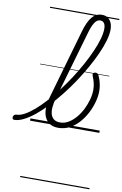

<svg xmlns="http://www.w3.org/2000/svg" viewBox="-304 -1097 1067 1676"><g transform="rotate(10 229.5 -259.5)"><path d="M-138 17Q-149 17 -152.5 9.5Q-156 2 -154.5 -7Q-153 -16 -145.5 -23.5Q-138 -31 -126 -31Q-94 -31 -54 -53Q-14 -75 30.5 -113.5Q75 -152 121.5 -203.5Q168 -255 214 -315.5Q260 -376 302 -440.5Q344 -505 379.5 -570Q415 -635 442 -696Q469 -757 484 -810Q499 -863 499 -903Q499 -914 507 -920Q515 -926 526 -926Q537 -926 545.5 -920Q554 -914 554 -903Q554 -861 538 -805.5Q522 -750 493 -685.5Q464 -621 425.5 -552.5Q387 -484 341.5 -415.5Q296 -347 245.5 -283.5Q195 -220 144 -165.5Q93 -111 42.5 -70Q-8 -29 -54 -6Q-100 17 -138 17ZM252 19Q209 19 179.5 1.5Q150 -16 134 -48.5Q118 -81 117.5 -125.5Q117 -170 132 -225L310 -845Q336 -936 371.5 -977.5Q407 -1019 459 -1019Q489 -1019 510 -1005Q531 -991 542.5 -965Q554 -939 554 -903Q554 -891 545.5 -884.5Q537 -878 526 -878Q515 -878 507 -884.5Q499 -891 499 -903Q499 -924 493.5 -938.5Q488 -953 478 -960.5Q468 -968 453 -968Q434 -968 418.5 -954.5Q403 -941 389 -911.5Q375 -882 362 -834L187 -228Q175 -186 172 -150Q169 -114 177 -87.5Q185 -61 205 -45.5Q225 -30 260 -30Q300 -30 335.5 -51.5Q371 -73 400.5 -108Q430 -143 451.5 -186.5Q473 -230 485 -275Q497 -320 497 -359Q497 -394 489.5 -423Q482 -452 471 -478Q467 -489 468.5 -496.5Q470 -504 476.5 -508Q483 -512 492 -512Q503 -512 510.5 -505.5Q518 -499 523 -484Q531 -467 537 -446.5Q543 -426 546.5 -404Q550 -382 550 -358Q550 -314 536.5 -263Q523 -212 497.5 -162.5Q472 -113 435.5 -71.5Q399 -30 352.5 -5.5Q306 19 252 19ZM0 490H614V500H0ZM0 -20H614V0H0ZM0 -505H614V-500H0ZM0 -1010H614V-1000H0Z"/></g></svg>

Font: Playwrite TZ Guides
Style: Regular
Weight: 400
Designer: Veronika Burian, José Scaglione
Foundry: TypeTogether
Version: Version 1.003